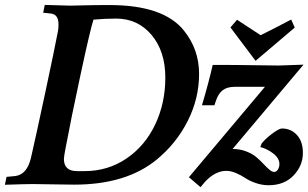

<svg xmlns="http://www.w3.org/2000/svg" viewBox="-36 -753 1258 783"><path d="M1006.3 -504.9 903.8 -641.1 930.7 -672.4 1026.9 -609.4Q1089.8 -640.6 1151.4 -673.3L1166 -640.6ZM266.6 0Q232.4 0 178.2 -1.2Q124 -2.4 98.1 -2.4Q70.8 -2.4 -16.1 0.5L-9.3 -31.7L26.9 -35.2Q74.2 -41.5 90.3 -109.4Q110.8 -198.7 148.7 -376Q186.5 -553.2 200.7 -627.4Q202.6 -637.2 202.6 -653.8Q202.6 -694.3 171.4 -697.8L140.1 -701.2L146.5 -732.9Q230.5 -730 252.4 -730Q256.8 -730 303.5 -731.2Q350.1 -732.4 410.6 -732.4Q631.3 -732.4 714.4 -627.9Q775.9 -551.3 775.9 -451.7Q775.9 -351.6 729.7 -260Q683.6 -168.5 603.5 -102.5Q479 0 266.6 0ZM437.5 -677.2Q392.1 -677.2 345.2 -672.9Q332.5 -634.8 292.7 -449.7Q252.9 -264.6 231.9 -151.4Q224.6 -113.8 224.6 -105Q224.6 -55.2 277.8 -55.2H309.1Q403.8 -55.2 479.5 -106.4Q555.2 -157.7 596.7 -244.9Q638.2 -332 638.2 -436.5Q638.2 -543.9 582 -610.6Q525.9 -677.2 437.5 -677.2ZM781.7 10.3 734.4 -30.3 1044.4 -398.9H921.4Q890.6 -398.9 872.8 -385.5Q855 -372.1 845.2 -343.8L838.4 -323.7H787.6Q814 -412.1 831.5 -488.3Q923.3 -488.3 996.6 -487.1Q1069.8 -485.8 1100.1 -485.8Q1106 -485.8 1201.7 -489.3L912.6 -145.5Q942.4 -145.5 967.8 -135.7Q993.2 -126 1009.3 -112.3Q1025.4 -98.6 1038.3 -84.7Q1051.3 -70.8 1062.3 -61.3Q1073.2 -51.8 1082 -51.8Q1091.3 -51.8 1097.4 -61.8Q1103.5 -71.8 1103.5 -83.5Q1103.5 -107.9 1077.9 -127.4Q1052.2 -147 1025.4 -153.3L1031.2 -168Q1045.9 -187 1074 -208Q1102.1 -229 1113.8 -229Q1150.4 -229 1174.8 -202.6Q1199.2 -176.3 1199.2 -129.4Q1199.2 -77.1 1161.1 -37.4Q1123 2.4 1059.6 2.4Q1032.7 2.4 1006.8 -6.6Q981 -15.6 964.4 -26.9Q947.8 -38.1 926.8 -47.1Q905.8 -56.2 886.7 -56.2Q841.8 -56.2 800.3 -11.7Z"/></svg>

Font: Flanker
Style: Bold Italic
Weight: 700
Italic angle: -12°
Designer: Flanker
Version: Version 2.000